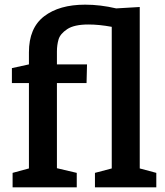

<svg xmlns="http://www.w3.org/2000/svg" viewBox="-20 -803 708 823"><path d="M579 -81 650 -62V0H387V-62L459 -81V-688Q405 -698 359 -698Q298 -698 268 -678Q238 -658 231 -634Q224 -610 224 -582V-527H353L351 -447H224V-82L309 -62V0H34V-62L104 -81V-447H31V-511L104 -527V-579Q104 -683 169 -733Q234 -783 345 -783Q410 -783 478 -767L579 -773Z"/></svg>

Font: Bitter Pro SemiBold
Style: Regular
Weight: 600
Designer: Sol Matas, and Bitter project Authors
Foundry: Sol Matas
Version: Version 1.010